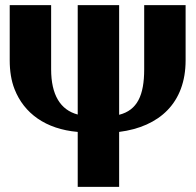

<svg xmlns="http://www.w3.org/2000/svg" viewBox="-20 -731 766 751"><path d="M18 -495C18 -453 24 -415 37 -382C74 -288 158 -226 284 -215V0H446V-215C604 -235 706 -329 706 -495V-711H544V-460C544 -358 517 -300 446 -282V-711H284V-283C216 -301 180 -360 180 -460V-711H18Z"/></svg>

Font: Aerodynamic
Style: Bd
Weight: 500
Designer: Google
Version: Version 2.000980; 2014